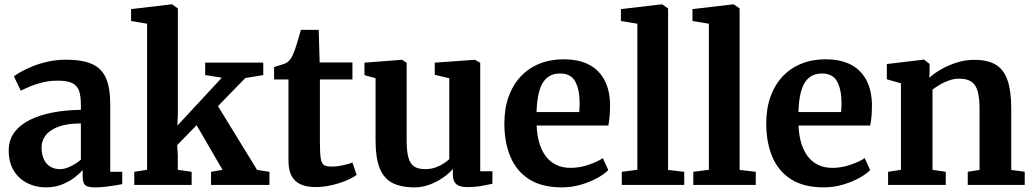

<svg xmlns="http://www.w3.org/2000/svg" viewBox="-20 -839 4684 871"><path d="M19.5 -156.1Q19.5 -203.6 45 -238.2Q70.5 -272.8 115.5 -295.1Q160.5 -317.4 219.8 -328.7Q279.1 -340 346.9 -340.6V-363.6Q346.9 -402.2 338.8 -426.3Q330.6 -450.4 308 -461.7Q285.5 -473.1 242.5 -473.1Q204.2 -473.1 172 -465Q139.8 -456.9 115.1 -446.4Q90.4 -435.9 74.4 -428L42.9 -492.6Q51.8 -499.9 73.5 -512.4Q95.2 -524.9 126.7 -537.8Q158.3 -550.7 197.1 -559.4Q235.9 -568.2 278.7 -568.2Q355 -568.2 398.9 -547.9Q442.7 -527.6 461.4 -483.1Q480.1 -438.7 480.1 -366.1V-59.6H534.5V-3.8Q523.1 -1.2 501.7 2.3Q480.3 5.8 456.1 8.5Q431.9 11.2 412.2 11.2Q378.4 11.2 366.7 1.1Q355 -9.1 355 -40.6V-67.5Q342.5 -52.8 318.9 -34.3Q295.2 -15.8 262.2 -2.4Q229.2 11 187.9 11Q142.7 11 104.4 -8Q66 -27.1 42.8 -64.3Q19.5 -101.6 19.5 -156.1ZM252.3 -71.5Q274 -71.5 300.7 -84.6Q327.4 -97.6 346.9 -114.8V-279.1Q284.2 -279 244.7 -264Q205.2 -249.1 186.9 -224.6Q168.6 -200.2 168.6 -170.5Q168.6 -137.7 179.2 -115.8Q189.8 -93.8 208.7 -82.7Q227.6 -71.5 252.3 -71.5Z M647.2 -68.7V-731.4L574.6 -743.6V-797.7L758.6 -819.4H760.7L786.9 -800.6V-322L784.6 -269.1L986.3 -486.5L910.8 -498.4V-555H1174.3V-498.4L1093 -485.1L968.7 -357.6L1146.4 -68.1L1202.3 -59.6V0H937.4V-59.6L989.4 -68.7L871.9 -271L783.8 -180.9L786.6 -133.8V-68.7L849.4 -59.6V0H589.2V-59.6Z M1411.5 9.6Q1350.1 9.6 1319.3 -19.1Q1288.6 -47.7 1288.6 -111.9V-478.4H1223.4V-534.6Q1235 -538.8 1247.1 -542.3Q1259.3 -545.8 1269.6 -549.5Q1280 -553.2 1286.1 -558.6Q1292.7 -564.6 1297.4 -570.8Q1302 -577 1306 -585.1Q1310 -593.2 1314.1 -604.2Q1319.3 -616.9 1324.8 -634.6Q1330.3 -652.3 1335.7 -670.7Q1341.1 -689.1 1344.9 -703.5H1425.8L1430.1 -555.7H1578.8V-478.4H1431.2V-197.7Q1431.2 -144.7 1435.1 -120.4Q1439 -96.2 1450.6 -89.8Q1462.3 -83.4 1485.1 -83.4Q1510 -83.4 1536.5 -89.4Q1563 -95.3 1578.8 -101.5L1598 -45.8Q1580.9 -32.6 1550.8 -20Q1520.6 -7.3 1484.1 1.1Q1447.7 9.6 1411.5 9.6Z M2097.4 9.7Q2064.4 9.7 2049.4 -4.1Q2034.4 -18 2034.4 -46V-72.7Q2018 -52.9 1990.5 -33.7Q1963 -14.4 1929.5 -1.7Q1896 11 1861.1 11Q1796.7 11 1757.8 -10.4Q1718.9 -31.8 1701.3 -78.7Q1683.7 -125.7 1683.7 -201.7V-484.1L1633.4 -498.2V-554.7L1802.9 -567.7H1803.9L1824.8 -554.3V-202.1Q1824.8 -154.2 1832.3 -125.7Q1839.7 -97.2 1857.9 -84.4Q1876.2 -71.7 1908.5 -71.7Q1934.6 -71.7 1955.7 -79.3Q1976.8 -86.9 1992.6 -97.3Q2008.4 -107.7 2018.1 -116.9V-484.1L1952.3 -499.6V-554.7L2132.3 -567.7H2134.8L2158.5 -554.3V-62.1H2214L2213.7 -5.3Q2195.8 -1.5 2165.8 4.1Q2135.9 9.7 2097.4 9.7Z M2528.9 11Q2438 11 2380.2 -26Q2322.5 -63 2295.2 -128.4Q2268 -193.8 2268 -278.6Q2268 -346.7 2287.4 -400.6Q2306.9 -454.6 2342.4 -492.4Q2378 -530.2 2427.5 -550.1Q2477 -570 2537 -570Q2638.2 -570 2691.6 -517.1Q2745.1 -464.3 2747.5 -368.4Q2747.5 -335.9 2745.6 -311.9Q2743.7 -287.8 2739.7 -269.5H2414.4Q2416.2 -224.8 2427 -189.3Q2437.8 -153.7 2457.1 -128.7Q2476.4 -103.7 2504.3 -90.6Q2532.1 -77.5 2568.7 -77.5Q2609.5 -77.5 2650.8 -91.7Q2692.1 -105.9 2714.7 -121.6L2739.4 -67.6Q2723.3 -50.3 2690.8 -32.1Q2658.2 -13.9 2616.1 -1.5Q2573.9 11 2528.9 11ZM2414 -330.6H2607.5Q2608.2 -337.6 2608.6 -345.3Q2609 -352.9 2609.2 -360Q2609.5 -367.1 2609.5 -372.8Q2609.3 -432.5 2589.6 -469.1Q2569.9 -505.6 2520.6 -505.6Q2498.6 -505.6 2479.9 -497.6Q2461.2 -489.6 2446.9 -470.3Q2432.6 -451 2424.1 -417Q2415.7 -383 2414 -330.6Z M2871.3 -68.7V-731.4L2796.8 -743.6V-797.7L2982 -819.4H2984.1L3010.7 -800.6V-68.1L3084 -59.6V0H2800.7V-59.6Z M3195.8 -68.7V-731.4L3121.3 -743.6V-797.7L3306.5 -819.4H3308.6L3335.2 -800.6V-68.1L3408.5 -59.6V0H3125.2V-59.6Z M3716.9 11Q3626 11 3568.2 -26Q3510.5 -63 3483.2 -128.4Q3456 -193.8 3456 -278.6Q3456 -346.7 3475.4 -400.6Q3494.9 -454.6 3530.4 -492.4Q3566 -530.2 3615.5 -550.1Q3665 -570 3725 -570Q3826.2 -570 3879.6 -517.1Q3933.1 -464.3 3935.5 -368.4Q3935.5 -335.9 3933.6 -311.9Q3931.7 -287.8 3927.7 -269.5H3602.4Q3604.2 -224.8 3615 -189.3Q3625.8 -153.7 3645.1 -128.7Q3664.4 -103.7 3692.3 -90.6Q3720.1 -77.5 3756.7 -77.5Q3797.5 -77.5 3838.8 -91.7Q3880.1 -105.9 3902.7 -121.6L3927.4 -67.6Q3911.3 -50.3 3878.8 -32.1Q3846.2 -13.9 3804.1 -1.5Q3761.9 11 3716.9 11ZM3602 -330.6H3795.5Q3796.2 -337.6 3796.6 -345.3Q3797 -352.9 3797.2 -360Q3797.5 -367.1 3797.5 -372.8Q3797.3 -432.5 3777.6 -469.1Q3757.9 -505.6 3708.6 -505.6Q3686.6 -505.6 3667.9 -497.6Q3649.2 -489.6 3634.9 -470.3Q3620.6 -451 3612.1 -417Q3603.7 -383 3602 -330.6Z M4067.1 -68.7V-461.1L4003.1 -479.2V-548.5L4169.6 -568.4H4172.6L4197 -548.8V-510.3L4196 -486.3Q4217.3 -506.1 4249.6 -524.6Q4282 -543.2 4320.7 -555.4Q4359.4 -567.6 4400.1 -567.6Q4460.8 -567.6 4497.4 -545.5Q4534.1 -523.3 4550.7 -474.7Q4567.4 -426.2 4567.4 -347.1V-68.1L4628.6 -60V0H4370.1V-59.6L4423.7 -68.1V-344.1Q4423.7 -393.8 4415.4 -424.1Q4407 -454.4 4386.9 -468.3Q4366.8 -482.1 4331.7 -482.1Q4308.3 -482.1 4285.7 -474.3Q4263.1 -466.5 4243.7 -454.9Q4224.3 -443.4 4210.3 -432.5V-68.7L4270.3 -59.6V0H4008.8V-59.6Z"/></svg>

Font: Merriweather 7pt Light
Style: Regular
Weight: 300
Designer: Eben Sorkin
Foundry: Eben Sorkin
Version: Version 2.200;gftools[0.9.31]